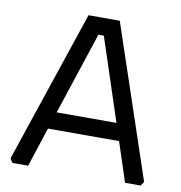

<svg xmlns="http://www.w3.org/2000/svg" viewBox="-78 -763 787 835"><g transform="rotate(10 315.0 -345.0)"><path d="M20 -18 246 -690H384L610 -18L598 0H529L472 -174H158L101 0H32ZM183 -250H447L327 -614H303Z"/></g></svg>

Font: Oxanium ExtraLight
Style: Regular
Weight: 400
Version: Version 2.000